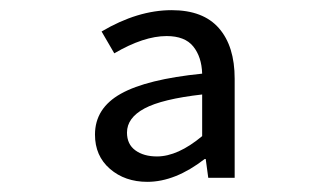

<svg xmlns="http://www.w3.org/2000/svg" viewBox="-20 -610 640 378"><path d="M167 -345Q167 -397 218 -425.5Q269 -454 378 -465Q377 -498 360.5 -518.5Q344 -539 308 -539Q263 -539 205 -505L180 -548Q251 -590 318 -590Q380 -590 411 -554.5Q442 -519 442 -455V-260H390L385 -297H383Q325 -252 270 -252Q226 -252 196.5 -277.5Q167 -303 167 -345ZM378 -342V-424Q299 -415 264.5 -396.5Q230 -378 230 -349Q230 -326 246.5 -314Q263 -302 289 -302Q330 -302 378 -342Z"/></svg>

Font: Office Code Pro
Style: Regular
Weight: 400
Designer: Nathan Rutzky & Paul D. Hunt
Foundry: Adobe Systems Incorporated
Version: Version 1.004